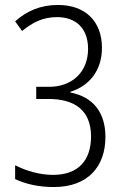

<svg xmlns="http://www.w3.org/2000/svg" viewBox="-20 -744 499 774"><path d="M391 -551C391 -658 324 -724 214 -724C142 -724 87 -699 41 -658L69 -619C112 -654 153 -675 210 -675C287 -675 335 -629 335 -547C335 -452 269 -394 178 -394H126V-345H176C279 -345 347 -301 347 -194C347 -99 297 -39 194 -39C141 -39 85 -55 41 -78V-22C86 -1 138 10 197 10C335 10 405 -73 405 -192C405 -293 353 -354 264 -371V-374C338 -397 391 -458 391 -551Z"/></svg>

Font: Noto Sans Thai Cond Light
Style: Regular
Weight: 300
Width: 3
Designer: Monotype Design Team
Foundry: Monotype Imaging Inc.
Version: Version 2.002